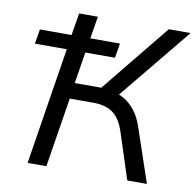

<svg xmlns="http://www.w3.org/2000/svg" viewBox="-79 -786 884 867"><g transform="rotate(10 363.0 -352.5)"><path d="M103 0 188 -536H42L53 -603H198L215 -705H301L284 -603H420L409 -536H273L250 -392H382L357 -374L626 -705H726L444 -361L412 -386Q449 -382 478.5 -364.5Q508 -347 530.5 -317.5Q553 -288 567 -245L650 0H560L493 -206Q474 -268 439.5 -293.5Q405 -319 350 -319H240L189 0Z"/></g></svg>

Font: Nunito Sans 10pt
Style: Italic
Weight: 400
Italic angle: -9°
Designer: Vernon Adams
Foundry: Vernon Adams
Version: Version 3.101;gftools[0.9.27]